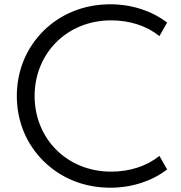

<svg xmlns="http://www.w3.org/2000/svg" viewBox="-20 -860 844 896"><path d="M494.5 16C599 16 691.5 -17 760 -69L724 -132.5C665.5 -85 585.5 -59 499 -59C291 -59 141.5 -214.5 141.5 -412C141.5 -609.5 291 -765 499 -765C585.5 -765 665.5 -739 724 -691.5L760 -755C690.5 -807.5 598 -840 494.5 -840C370.5 -840 263 -794.5 184 -717C105 -639 58.5 -532.5 58.5 -412C58.5 -291.5 105 -185 184 -107.5C263 -29.5 371 16 494.5 16Z"/></svg>

Font: Spartan
Style: Regular
Weight: 400
Designer: Matt Bailey, Mirko Velimirovic
Foundry: Matt Bailey
Version: Version 1.003